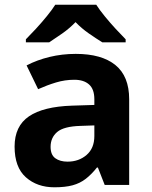

<svg xmlns="http://www.w3.org/2000/svg" viewBox="-20 -786 644 816"><path d="M302 -557Q412 -557 470.5 -509.5Q529 -462 529 -364V0H425L396 -74H392Q369 -45 344.5 -26Q320 -7 288.5 1.5Q257 10 211 10Q138 10 90 -32.5Q42 -75 42 -163Q42 -250 103 -291.5Q164 -333 286 -337L381 -340V-364Q381 -407 358.5 -427Q336 -447 296 -447Q256 -447 218 -435.5Q180 -424 142 -407L93 -508Q137 -531 190.5 -544Q244 -557 302 -557ZM323 -251Q251 -249 223 -225Q195 -201 195 -162Q195 -128 215 -113.5Q235 -99 267 -99Q315 -99 348 -127.5Q381 -156 381 -208V-253ZM389 -766Q403 -744 425.5 -716.5Q448 -689 472 -663Q496 -637 514 -619V-606H415Q389 -622 358 -643.5Q327 -665 301 -692Q275 -665 245 -644Q215 -623 189 -606H90V-619Q109 -638 132.5 -663.5Q156 -689 178.5 -716.5Q201 -744 215 -766Z"/></svg>

Font: Noto Sans Canadian Aboriginal
Style: Regular
Weight: 400
Designer: Monotype Design Team, Typotheque's Kevin King
Foundry: Monotype Imaging Inc.
Version: Version 2.002